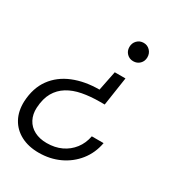

<svg xmlns="http://www.w3.org/2000/svg" viewBox="-173 -616 857 932"><g transform="rotate(30 255.5 -149.5)"><path d="M369 -314 345 -154H319Q266 -154 221 -145.5Q176 -137 142.5 -116.5Q109 -96 89.5 -62Q70 -28 67 24Q65 61 80 89.5Q95 118 124.5 133.5Q154 149 194 149Q240 149 276 132Q312 115 336 84Q360 53 368 11H434Q423 71 387.5 115.5Q352 160 299.5 184.5Q247 209 184 209Q126 209 83.5 186.5Q41 164 19 123.5Q-3 83 -1 28Q3 -49 40.5 -100.5Q78 -152 142 -178Q206 -204 287 -204L309 -314ZM360 -508Q381 -508 395.5 -493Q410 -478 410 -456Q410 -434 395.5 -419.5Q381 -405 359 -405Q338 -405 323.5 -419.5Q309 -434 309 -456Q309 -478 323.5 -493Q338 -508 360 -508Z"/></g></svg>

Font: DM Sans 28pt Light
Style: Italic
Weight: 300
Italic angle: -10°
Version: Version 4.004;gftools[0.9.30]